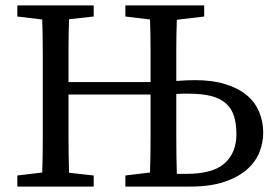

<svg xmlns="http://www.w3.org/2000/svg" viewBox="-20 -689 1012 709"><path d="M536 -329V-340H233V-329Q233 -252 233 -184.5Q233 -117 235 -51L326 -41V0H44V-41L136 -52Q138 -115 138 -179.5Q138 -244 138 -310V-359Q138 -424 138 -488Q138 -552 136 -617L44 -628V-669H326V-628L235 -618Q233 -561 233 -503Q233 -445 233 -386H536Q536 -444 536 -502Q536 -560 534 -617L443 -628V-669H734V-628L633 -616Q631 -560 631 -503.5Q631 -447 631 -390Q667 -393 701 -393Q764 -393 811.5 -378.5Q859 -364 890 -338.5Q921 -313 936.5 -277Q952 -241 952 -199Q952 -164 938.5 -128.5Q925 -93 893.5 -64.5Q862 -36 810 -18Q758 0 681 0H443V-41L534 -52Q536 -116 536 -183.5Q536 -251 536 -329ZM631 -310Q631 -244 631 -178.5Q631 -113 633 -47H668Q766 -47 809.5 -86Q853 -125 853 -193Q853 -231 844.5 -259Q836 -287 815.5 -306Q795 -325 761.5 -334Q728 -343 678 -343Q665 -343 653.5 -343Q642 -343 631 -342Z"/></svg>

Font: Source Serif Pro
Style: Regular
Weight: 400
Designer: Frank Grießhammer
Foundry: Adobe Systems Incorporated
Version: Version 2.000;PS 1.000;hotconv 16.6.51;makeotf.lib2.5.65220